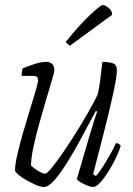

<svg xmlns="http://www.w3.org/2000/svg" viewBox="-20 -747 532 767"><path d="M156 0Q144 0 125.5 -7.5Q107 -15 87.5 -26Q68 -37 55 -48Q42 -59 40 -65Q40 -90 49.5 -131Q59 -172 72.5 -218.5Q86 -265 99.5 -308.5Q113 -352 122.5 -384.5Q132 -417 132 -428Q132 -444 113 -444H66Q66 -450 67.5 -459.5Q69 -469 71 -474Q100 -486 123.5 -493Q147 -500 166 -500Q178 -500 187.5 -492Q197 -484 197 -466Q197 -459 187.5 -427Q178 -395 164.5 -349.5Q151 -304 137 -254Q123 -204 113.5 -159.5Q104 -115 104 -86Q118 -72 135.5 -62.5Q153 -53 160 -53Q167 -53 184.5 -74Q202 -95 226.5 -130Q251 -165 277.5 -207Q304 -249 328.5 -291.5Q353 -334 370 -369Q376 -392 380.5 -427.5Q385 -463 389 -500Q410 -500 428.5 -495Q447 -490 447 -466Q447 -443 434 -382Q421 -321 399.5 -235.5Q378 -150 352 -51L363 -44Q372 -52 386.5 -74.5Q401 -97 417 -124.5Q433 -152 443 -175Q457 -175 462 -164Q456 -143 442.5 -115Q429 -87 412.5 -61Q396 -35 380 -17.5Q364 0 352 0Q344 0 329.5 -5.5Q315 -11 302.5 -18.5Q290 -26 287 -32L335 -196Q347 -237 356.5 -266.5Q366 -296 368 -301L363 -304Q344 -270 322.5 -229Q301 -188 278 -147.5Q255 -107 232.5 -73.5Q210 -40 190.5 -20Q171 0 156 0ZM259 -564Q254 -568 248 -573Q242 -578 243 -580Q297 -647 339.5 -687Q382 -727 390 -727Q400 -727 414 -715.5Q428 -704 428 -688Z"/></svg>

Font: Texturina 72pt 72pt Thin
Style: Italic
Weight: 100
Italic angle: -11°
Designer: Guillermo Torres Carreño
Foundry: Omnibus-Type
Version: Version 1.002; ttfautohint (v1.8.3)